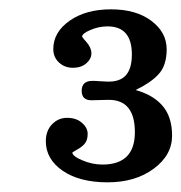

<svg xmlns="http://www.w3.org/2000/svg" viewBox="-20 -603 379 401"><path d="M207 -394.5 170.9 -393.6Q150.4 -393.6 150.6 -413.8Q150.9 -434.1 172.9 -434.1Q182.1 -434.1 184.6 -433.6Q202.1 -432.6 203.6 -432.6Q230 -431.6 242.7 -445.6Q255.4 -459.5 255.4 -489.3Q255.4 -547.9 204.6 -547.9Q185.5 -547.9 168 -540Q151.9 -533.2 151.4 -526.4Q152.3 -524.4 160.6 -515.1Q170.9 -503.4 170.9 -491.7Q170.9 -480 160.2 -470.7Q149.4 -461.4 132.3 -461.4Q115.2 -461.4 103.3 -472.4Q91.3 -483.4 91.3 -500.5Q91.3 -536.1 126 -560.1Q159.7 -583.5 211.9 -583.5Q264.2 -583.5 295.9 -559.6Q328.1 -535.6 328.1 -500Q328.1 -465.3 310.1 -446.8Q293.9 -429.7 263.2 -415Q298.3 -405.3 317.9 -383.8Q339.4 -360.4 339.4 -319.8Q339.4 -278.8 300.8 -250.5Q262.7 -222.2 204.6 -222.2Q146.5 -222.2 111.3 -246.1Q75.7 -270.5 75.7 -308.1Q75.7 -329.6 88.6 -343.3Q101.6 -356.9 120.1 -356.9Q139.2 -356.9 150.9 -346.7Q163.1 -336.4 163.1 -323.2Q163.1 -310.1 156.7 -302.7Q150.9 -295.9 141.6 -291Q133.3 -286.1 130.9 -284.2Q132.3 -276.4 150.9 -268.6Q172.4 -259.3 193.8 -259.3Q261.7 -259.3 261.7 -326.9Q261.7 -394.5 207 -394.5Z"/></svg>

Font: RIT Rachana
Style: Bold
Weight: 700
Designer: Hussain KH
Version: 1.5.2